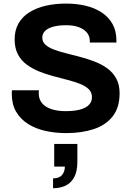

<svg xmlns="http://www.w3.org/2000/svg" viewBox="-20 -718 719 1053"><path d="M343.1 12Q283 12 229 -0.1Q174.9 -12.1 133.5 -38.4Q92.1 -64.7 68.3 -105.5Q44.6 -146.3 44.6 -203.6Q44.6 -208.7 45 -214.2Q45.3 -219.6 45.6 -222.8H193.5Q193.3 -220.4 192.9 -215.3Q192.5 -210.3 192.5 -206.5Q192.5 -174.1 210.4 -152.3Q228.4 -130.4 262.1 -119.4Q295.8 -108.4 341.1 -108.4Q369.5 -108.4 392.4 -111.7Q415.3 -114.9 432.5 -121.3Q449.7 -127.7 461.4 -137Q473 -146.3 478.7 -158.4Q484.3 -170.4 484.3 -185Q484.3 -211.8 466.5 -229Q448.7 -246.3 418.5 -258.2Q388.3 -270.1 350.4 -279.9Q312.4 -289.6 272.3 -300.3Q232.1 -311 194.1 -326.3Q156.2 -341.7 126 -364.1Q95.8 -386.4 78 -420.3Q60.3 -454.3 60.3 -501.9Q60.3 -552.5 81.7 -589.8Q103.2 -627.1 142 -651.2Q180.8 -675.2 232 -686.8Q283.2 -698.4 342.7 -698.4Q399.2 -698.4 449 -686.7Q498.8 -675 536.9 -650.2Q575 -625.3 596.6 -587.3Q618.3 -549.3 618.5 -496.6V-484.6H472.5V-493.3Q472.5 -519.9 456.9 -539Q441.2 -558.2 412.3 -569Q383.4 -579.7 343.6 -579.7Q301.9 -579.7 272.4 -571.8Q242.9 -563.8 227.4 -548.6Q211.9 -533.4 211.9 -512Q211.9 -488.3 229.7 -472.4Q247.5 -456.5 277.7 -445.4Q307.8 -434.3 345.8 -424.9Q383.7 -415.6 423.9 -404.7Q464.1 -393.9 502 -379.1Q540 -364.3 570.2 -341.8Q600.4 -319.3 618.1 -286.3Q635.9 -253.3 635.9 -206.9Q635.9 -128.1 598 -79.8Q560 -31.5 493.9 -9.8Q427.7 12 343.1 12ZM271 314.3V260.3Q304.8 260.3 320.3 241.7Q335.8 223 335.8 195.6H277.3V71.4H404.3V169.3Q404.3 221.5 387 253.6Q369.8 285.7 339.8 300Q309.8 314.3 271 314.3Z"/></svg>

Font: Archivo SemiBold
Style: Regular
Weight: 600
Designer: Hector Gatti
Foundry: Omnibus-Type
Version: Version 2.001